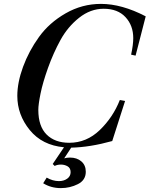

<svg xmlns="http://www.w3.org/2000/svg" viewBox="-20 -747 769 987"><path d="M596 -233 623 -228 557 -22Q442 10 346 12L310 67Q323 63 340 63Q375 63 398 82.5Q421 102 421 136Q421 179 380.5 199.5Q340 220 293 220Q242 220 202 195L220 166Q251 184 283 184Q308 184 325.5 171.5Q343 159 343 138Q343 117 327.5 108Q312 99 293 99Q275 99 261 106L251 96L309 10Q197 0 133 -78.5Q69 -157 69 -254Q69 -323 98.5 -403.5Q128 -484 180.5 -557Q233 -630 317.5 -678.5Q402 -727 499 -727Q606 -727 729 -663L677 -461L654 -466Q665 -517 665 -551Q665 -616 625 -659Q585 -702 513 -702Q445 -702 386.5 -655.5Q328 -609 291 -541.5Q254 -474 227 -398.5Q200 -323 188.5 -266.5Q177 -210 177 -182Q177 -98 219.5 -55.5Q262 -13 336 -13Q425 -13 493 -78.5Q561 -144 596 -233Z"/></svg>

Font: Justus
Style: Italic
Weight: 400
Italic angle: -12°
Version: Version 001.001